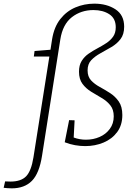

<svg xmlns="http://www.w3.org/2000/svg" viewBox="-119 -792 730 1050"><path d="M-55 238Q-68 238 -78.5 237Q-89 236 -99 235L-91 200Q-84 200 -76 200.5Q-68 201 -62 201Q-4 201 24 172Q52 143 64 68L151 -483H66L70 -513L157 -520L166 -578Q177 -645 211 -688Q245 -731 293.5 -751.5Q342 -772 397 -772Q465 -772 512.5 -741Q560 -710 560 -646Q560 -604 540 -578Q520 -552 490 -534.5Q460 -517 430 -500.5Q400 -484 380 -463Q360 -442 360 -407Q360 -373 379 -352.5Q398 -332 426.5 -316.5Q455 -301 483 -283Q511 -265 530.5 -237Q550 -209 550 -163Q550 -108 522 -70Q494 -32 447.5 -12.5Q401 7 347 7Q320 7 291.5 2Q263 -3 235 -14L259 -135L289 -134L284 -40Q316 -28 351 -28Q391 -28 425.5 -43Q460 -58 481.5 -87Q503 -116 503 -156Q503 -193 484 -216.5Q465 -240 436.5 -256.5Q408 -273 379.5 -290.5Q351 -308 332 -333.5Q313 -359 313 -400Q313 -435 327.5 -458.5Q342 -482 365 -498Q388 -514 413.5 -527.5Q439 -541 462 -556Q485 -571 499.5 -591.5Q514 -612 514 -643Q514 -691 479 -714Q444 -737 392 -737Q324 -737 274 -698Q224 -659 211 -577L111 59Q96 156 55.5 197Q15 238 -55 238Z"/></svg>

Font: Bitter Light
Style: Italic
Weight: 300
Italic angle: -9°
Designer: Sol Matas, and Bitter project Authors
Foundry: Sol Matas
Version: Version 2.001